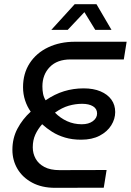

<svg xmlns="http://www.w3.org/2000/svg" viewBox="-20 -900 627 920"><path d="M244.2 0Q180.4 0 134.3 -24.7Q88.2 -49.4 63.8 -90.6Q39.4 -131.8 39.4 -182.2Q39.4 -237.6 63.5 -283.3Q87.6 -329 127.2 -365Q110 -389 100.2 -419.1Q90.4 -449.2 90.4 -482Q90.4 -548.2 122.4 -597.3Q154.4 -646.4 210.8 -673.2Q267.2 -700 339.2 -700H586.8L573.2 -615.2H317.8Q254 -615.2 218.6 -578.9Q183.2 -542.6 183.2 -485.8Q183.2 -466.8 186.4 -450.5Q189.6 -434.2 198.6 -419.4Q242.2 -449.2 287 -462.9Q331.8 -476.6 380.6 -476.6Q427.6 -476.6 461.5 -462.3Q495.4 -448 513.7 -422.7Q532 -397.4 532 -363Q532 -329.8 513 -299.4Q494 -269 457.5 -249.8Q421 -230.6 368.6 -230.6Q326.2 -230.6 291.6 -240.9Q257 -251.2 229.8 -268.4Q202.6 -285.6 182 -304.8Q161.6 -282 149.3 -255.1Q137 -228.2 137 -194Q137 -164.8 150.6 -140Q164.2 -115.2 192.6 -100Q221 -84.8 265.2 -84.8L490.8 -85.4L477.2 -0.6ZM372 -304.6Q404.8 -304.6 425 -319.5Q445.2 -334.4 445.2 -356.4Q445.2 -378.8 425.7 -390.7Q406.2 -402.6 373.4 -402.6Q341.2 -402.6 309.2 -393.4Q277.2 -384.2 243.4 -360.2Q269.2 -334 301.6 -319.3Q334 -304.6 372 -304.6ZM226 -757 338 -880H442.2L514.2 -757H436.4L384.4 -841.8L304.6 -757Z"/></svg>

Font: MuseoModerno Thin
Style: Italic
Weight: 100
Italic angle: -9°
Designer: Pablo Cosgaya, Héctor Gatti, Marcela Romero, and the Authors of The MuseoModerno Project.
Foundry: Omnibus-Type Team
Version: Version 1.003